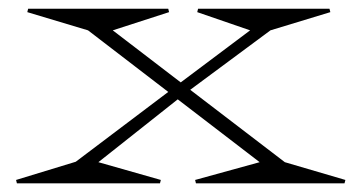

<svg xmlns="http://www.w3.org/2000/svg" viewBox="-20 -423 834 443"><path d="M183.1 -353 43 -395 44.9 -402.8H368.2L370.1 -395L240.2 -353L397 -232.9L557.1 -353L435.1 -395L437 -402.8H740.2L742.2 -395L604 -353L418.9 -215.8L637.2 -48.8L776.9 -7.8L774.9 0H432.1L430.2 -7.8L579.1 -48.8L390.1 -193.8L207 -48.8L351.1 -7.8L349.1 0H19L17.1 -7.8L154.8 -49.8L368.2 -210.9Z"/></svg>

Font: Halibut Exp Thin
Style: Regular
Weight: 250
Width: 7
Designer: Matteo Maggi
Foundry: Collletttivo
Version: Version 3.080 | FøM Fix